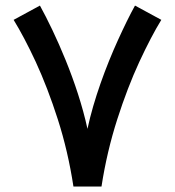

<svg xmlns="http://www.w3.org/2000/svg" viewBox="-20 -682 640 702"><path d="M351.1 0C364.3 -85.9 383.8 -168 408.7 -245.6C433.6 -323.2 460.4 -393.1 489.3 -455.6C518.1 -517.6 544.9 -568.8 569.8 -609.4L473.6 -661.6C454.6 -627.4 434.1 -585.4 411.6 -536.1C367.2 -438.5 322.8 -318.4 299.8 -210.9C263.2 -380.9 181.6 -560.5 126 -661.6L29.8 -609.4C54.7 -568.8 82 -517.6 110.8 -455.6C139.6 -393.1 166.5 -323.2 191.4 -245.6C216.3 -168 235.4 -85.9 248.5 0Z"/></svg>

Font: Vazirmatn Medium
Style: Regular
Weight: 500
Designer: Saber Rastikerdar
Foundry: Saber Rastikerdar
Version: Version 33.003